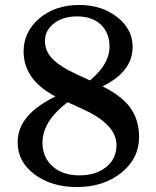

<svg xmlns="http://www.w3.org/2000/svg" viewBox="-20 -744 629 773"><path d="M449 -160Q449 -242 317 -303L223 -346Q75 -414 75 -537Q75 -616 138.5 -670Q202 -724 299 -724Q389 -724 451.5 -675.5Q514 -627 514 -555Q514 -449 375 -388L322 -404Q421 -478 421 -556Q421 -611 386.5 -644.5Q352 -678 290 -678Q234 -678 197.5 -650Q161 -622 161 -579Q161 -538 191.5 -507Q222 -476 284 -447L373 -406Q466 -363 503 -312.5Q540 -262 540 -193Q540 -106 468.5 -48.5Q397 9 290 9Q187 9 119 -42Q51 -93 51 -171Q51 -229 91.5 -276Q132 -323 220 -364L273 -347Q151 -265 151 -169Q151 -111 191.5 -74.5Q232 -38 300 -38Q366 -38 407.5 -71.5Q449 -105 449 -160Z"/></svg>

Font: Kolar Light
Style: Regular
Weight: 300
Designer: Ramakrishna Saiteja (Kannada); Shiva Nallaperumal (Latin)
Foundry: Indian Type Foundry
Version: Version 1.001;PS 1.0;hotconv 1.0.88;makeotf.lib2.5.647800